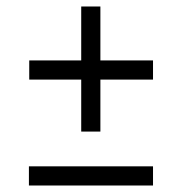

<svg xmlns="http://www.w3.org/2000/svg" viewBox="-20 -571 561 591"><path d="M69 0V-59H451V0ZM230 -551H289V-385H451V-326H289V-166H230V-326H70V-385H230Z"/></svg>

Font: Gafata
Style: Regular
Weight: 400
Designer: Lautaro Hourcade
Foundry: Lautaro Hourcade
Version: Version 4.002; ttfautohint (v0.94.20-1c74) -l 7 -r 28 -G 0 -